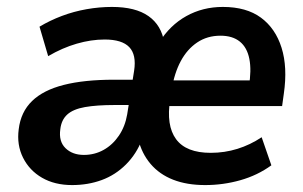

<svg xmlns="http://www.w3.org/2000/svg" viewBox="-20 -524 875 554"><path d="M188 10Q138 10 101.5 -11Q65 -32 46.5 -69Q28 -106 34 -151Q40 -201 72.5 -232.5Q105 -264 164 -279Q223 -294 309 -294H379L369 -221H311Q259 -221 225 -215Q191 -209 174 -193.5Q157 -178 154 -151Q149 -116 169 -96.5Q189 -77 222 -77Q253 -77 279 -91.5Q305 -106 323 -132.5Q341 -159 347 -194L367 -320Q374 -366 353 -388Q332 -410 282 -410Q243 -410 201.5 -398Q160 -386 119 -362L94 -447Q124 -465 158.5 -478Q193 -491 230 -497.5Q267 -504 303 -504Q371 -504 408.5 -477.5Q446 -451 454 -401H439Q470 -451 517.5 -477.5Q565 -504 623 -504Q691 -504 733 -473Q775 -442 792.5 -386Q810 -330 799 -254L794 -218H449L460 -292H716L698 -274Q706 -321 699.5 -354Q693 -387 672 -404Q651 -421 616 -421Q578 -421 549 -401.5Q520 -382 501.5 -347.5Q483 -313 475 -264L471 -237Q459 -162 488 -122.5Q517 -83 588 -83Q628 -83 665 -94.5Q702 -106 735 -128L763 -47Q723 -18 673.5 -4Q624 10 572 10Q519 10 479.5 -5.5Q440 -21 414.5 -51Q389 -81 379 -122H390Q374 -80 343.5 -49.5Q313 -19 273.5 -4.5Q234 10 188 10Z"/></svg>

Font: Nunito Sans 10pt SemiCondensed
Style: Bold Italic
Weight: 700
Width: 4
Italic angle: -9°
Designer: Vernon Adams
Foundry: Vernon Adams
Version: Version 3.101;gftools[0.9.27]